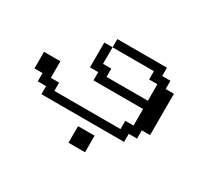

<svg xmlns="http://www.w3.org/2000/svg" viewBox="-76 -318 518 491"><g transform="rotate(30 183.0 -73.0)"><path d="M170.4 72.8V23.9H219.2V72.8ZM48.3 0V-23.9H23.9V-48.3H0V-97.2H48.3V-48.3H72.8V-23.9H268.1V-48.3H292.5V-97.2H146V-121.6H121.6V-194.8H146V-146H170.4V-121.6H292.5V-170.4H268.1V-194.8H146V-219.2H292.5V-194.8H316.9V-170.4H341.3V-48.3H316.9V-23.9H292.5V0Z"/></g></svg>

Font: FS Mondwest Regular
Style: Regular
Weight: 400
Designer: NZWStudios2024
Foundry: https://fontstruct.com
Version: Version 1.0